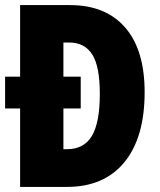

<svg xmlns="http://www.w3.org/2000/svg" viewBox="-20 -800 627 754"><path d="M255 -780Q395 -780 471.5 -692Q548 -604 548 -438Q548 -260 468.5 -163Q389 -66 243 -66H59V-374H0V-499H59V-780ZM252 -633H229V-499H297V-374H229V-214H242Q310 -214 341 -266.5Q372 -319 372 -431Q372 -540 342 -586.5Q312 -633 252 -633Z"/></svg>

Font: Noto Sans Malayalam UI ExtraCondensed Black
Style: Regular
Weight: 900
Width: 2
Designer: Jelle Bosma - Monotype Design Team
Foundry: Monotype Imaging Inc.
Version: Version 2.104; ttfautohint (v1.8.4.7-5d5b)